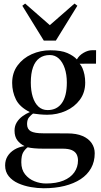

<svg xmlns="http://www.w3.org/2000/svg" viewBox="-20 -794 550 1050"><path d="M219 235.5Q185 235.5 148 229Q111 222.5 79.2 208.2Q47.5 194 27.8 169.8Q8 145.5 8 110.5Q8 82 21.5 60.2Q35 38.5 59 24Q83 9.5 114.5 5Q89.5 -7 74.5 -27.2Q59.5 -47.5 59.5 -79.5Q59.5 -105 71.5 -124.5Q83.5 -144 102.5 -158Q121.5 -172 143 -181Q87 -209 66.8 -250.8Q46.5 -292.5 46.5 -340.5Q46.5 -396 76 -436Q105.5 -476 153.2 -497.5Q201 -519 255.5 -519Q314.5 -519 348.8 -503.8Q383 -488.5 400.5 -469Q412.5 -491 437 -505.2Q461.5 -519.5 485 -519.5H505.5L505 -446L415.5 -445.5Q424 -437 430.8 -421.5Q437.5 -406 441.8 -385.8Q446 -365.5 446 -342.5Q446 -288 416.8 -248.5Q387.5 -209 340.2 -187.8Q293 -166.5 238.5 -166.5Q219 -166.5 197.8 -168.5Q176.5 -170.5 160.5 -173Q151 -166 139.5 -153.2Q128 -140.5 128 -115.5Q128 -87.5 148.5 -76.2Q169 -65 215.5 -65L349 -64.5Q398.5 -64.5 431.5 -50.2Q464.5 -36 481.2 -11.2Q498 13.5 498 44Q498 90 478 125.8Q458 161.5 421 185.8Q384 210 332.8 222.8Q281.5 235.5 219 235.5ZM231.5 209.5Q288 209.5 327 193.5Q366 177.5 386.2 148.8Q406.5 120 406.5 83.5Q406.5 64.5 399 50Q391.5 35.5 373.2 27.2Q355 19 322 19H217Q189 19 167.2 17Q145.5 15 131.5 11.5Q118 21 107.2 38.5Q96.5 56 96.5 93.5Q96.5 133.5 117 159.2Q137.5 185 168.5 197.2Q199.5 209.5 231.5 209.5ZM240.5 -192Q291 -192 318.2 -230.2Q345.5 -268.5 345.5 -342.5Q345.5 -386.5 334 -420.5Q322.5 -454.5 301.8 -473.8Q281 -493 252.5 -493Q219 -493 195.8 -476.2Q172.5 -459.5 160.5 -426Q148.5 -392.5 148.5 -342.5Q148.5 -298.5 159 -264.5Q169.5 -230.5 190 -211.2Q210.5 -192 240.5 -192ZM219.5 -572 102 -762.5 117.5 -774.5 252.5 -656.5 387.5 -774.5 403 -762.5 285.5 -572Z"/></svg>

Font: Merriweather 144pt
Style: Regular
Weight: 400
Version: Version 2.100